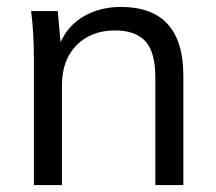

<svg xmlns="http://www.w3.org/2000/svg" viewBox="-20 -535 625 555"><path d="M329 -515Q510 -515 510 -316V0H429V-312Q429 -383 401 -415Q372 -447 313 -447Q243 -447 201 -404Q159 -361 159 -288V0H78V-362Q78 -401 76 -436Q74 -471 70 -503H147L155 -413Q177 -462 224 -489Q271 -515 329 -515Z"/></svg>

Font: PRinguin Sans
Style: Regular
Weight: 400
Designer: Vernon Adams
Foundry: Vernon Adams
Version: ""